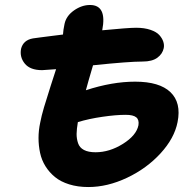

<svg xmlns="http://www.w3.org/2000/svg" viewBox="-20 -773 762 774"><path d="M335.9 -19Q293.5 -19 259 -29.8Q224.6 -40.5 201.7 -59.3Q178.7 -78.1 163.3 -102.8Q147.9 -127.4 141.6 -156.7Q135.3 -186 135.3 -216.8Q135.3 -247.6 142.1 -278.8Q147 -305.2 157.2 -339.8Q167.5 -374.5 184.3 -426.8Q201.2 -479 206.1 -494.1Q158.2 -490.2 149.9 -490.2Q101.6 -490.2 80.1 -516.4Q58.6 -542.5 64.9 -576.2Q73.7 -611.3 112.8 -618.2Q123 -619.6 141.4 -622.1Q159.7 -624.5 186.8 -627.9Q213.9 -631.3 233.9 -633.8Q234.9 -651.9 240.2 -676.8Q247.1 -709 278.3 -731Q309.6 -752.9 342.8 -752.9Q412.1 -752.9 392.1 -650.9Q497.1 -661.1 528.8 -661.1Q562 -661.1 586.4 -652.8Q610.8 -644.5 622.3 -631.6Q633.8 -618.7 638.2 -605.2Q642.6 -591.8 640.1 -579.1Q635.3 -555.7 614.3 -540.3Q593.3 -524.9 555.2 -524.9Q499 -524.9 355 -509.8Q333 -435.5 326.2 -409.2Q431.6 -443.8 524.9 -443.8Q623 -443.8 667.2 -401.4Q711.4 -358.9 695.8 -280.8Q683.1 -215.8 627.2 -154.8Q571.3 -93.8 492.2 -56.4Q413.1 -19 335.9 -19ZM486.8 -310.1Q447.3 -310.1 393.1 -302.2Q338.9 -294.4 293.9 -280.8Q289.1 -252.9 288.8 -233.4Q288.6 -213.9 294.7 -195.8Q300.8 -177.7 318.4 -168.5Q335.9 -159.2 365.2 -159.2Q421.4 -159.2 475.6 -193.1Q529.8 -227.1 538.1 -268.1Q541.5 -290 529.3 -300Q517.1 -310.1 486.8 -310.1Z"/></svg>

Font: Shantell Sans Irregular
Style: Bold Italic
Weight: 700
Italic angle: -11.31°
Designer: Stephen Nixon, Anya Danilova, Shantell Martin
Foundry: Arrow Type
Version: Version 1.006;[9816181b4]